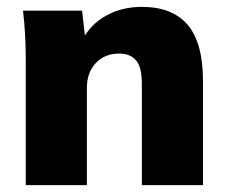

<svg xmlns="http://www.w3.org/2000/svg" viewBox="-20 -539 663 559"><path d="M55 0V-370Q55 -404 53 -439Q51 -474 47 -508H219L229 -420H218Q243 -468 289 -493.5Q335 -519 393 -519Q482 -519 526.5 -466.5Q571 -414 571 -303V0H393V-295Q393 -344 376 -363.5Q359 -383 327 -383Q285 -383 259 -355.5Q233 -328 233 -283V0Z"/></svg>

Font: Mulish ExtraLight Black
Style: Regular
Weight: 900
Version: Version 3.603